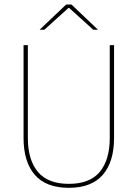

<svg xmlns="http://www.w3.org/2000/svg" viewBox="-20 -844 625 872"><path d="M292.5 9Q189 9 138 -50Q87 -109 87 -217.5V-639H106.5V-217.5Q106.5 -118 152 -63.5Q197.5 -9 292.5 -9Q388 -9 433.2 -63.5Q478.5 -118 478.5 -217.5V-639H498V-217.5Q498 -109 446.8 -50Q395.5 9 292.5 9ZM280.5 -823.5H304.5L424.5 -709.5V-709H403.5L294 -808H291L181.5 -709H160.5V-709.5Z"/></svg>

Font: Anek Latin Thin
Style: Regular
Weight: 250
Designer: Yesha Goshar
Foundry: Ek Type
Version: Version 1.003